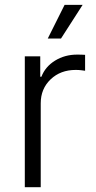

<svg xmlns="http://www.w3.org/2000/svg" viewBox="-20 -781 399 801"><path d="M83.5 0V-545.9H147.9V-460.9H152.8Q168.9 -502.9 209.7 -528.1Q250.5 -553.2 301.3 -553.2Q309.1 -553.2 318.8 -553Q328.6 -552.7 335 -552.2V-485.8Q331.5 -486.3 320.3 -487.8Q309.1 -489.3 295.9 -489.3Q232.4 -489.3 191.2 -450Q149.9 -410.6 149.9 -350.1V0ZM179.2 -620.1 249.5 -760.7H324.7L234.4 -620.1Z"/></svg>

Font: Inter Light
Style: Regular
Weight: 300
Designer: Rasmus Andersson
Foundry: rsms
Version: Version 4.000;git-a52131595